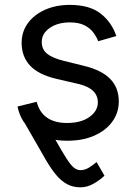

<svg xmlns="http://www.w3.org/2000/svg" viewBox="-20 -573 562 797"><path d="M133.3 -129.4Q179.7 -46.9 208.7 4.9Q237.8 56.6 255.9 84.7Q273.9 112.8 286.9 123Q299.8 133.3 314 133.3Q333 133.3 351.1 121.6Q369.1 109.9 380.9 99.6L413.6 156.2Q397.5 172.4 370.1 188.5Q342.8 204.6 314 204.6Q282.7 204.6 258.1 191.2Q233.4 177.7 212.4 152.3Q191.4 127 170.4 90.8L66.9 -89.4ZM462.9 -423.3 387.7 -401.9Q380.4 -420.9 366.9 -438.7Q353.5 -456.5 330.1 -468.3Q306.6 -480 270 -480Q219.7 -480 186.5 -457Q153.3 -434.1 153.3 -398.9Q153.3 -367.7 176 -349.6Q198.7 -331.5 247.1 -319.8L328.1 -299.8Q401.4 -282.2 437.3 -245.6Q473.1 -209 473.1 -151.9Q473.1 -105 446.3 -68.1Q419.4 -31.2 371.6 -10Q323.7 11.2 259.8 11.2Q176.3 11.2 121.6 -24.9Q66.9 -61 52.7 -130.9L132.3 -150.4Q143.6 -106.4 175.3 -84.5Q207 -62.5 258.3 -62.5Q316.9 -62.5 351.6 -87.6Q386.2 -112.8 386.2 -147.9Q386.2 -176.3 366.5 -195.6Q346.7 -214.8 305.2 -224.6L214.4 -245.6Q139.6 -263.2 104.7 -300.8Q69.8 -338.4 69.8 -395Q69.8 -441.4 95.7 -476.8Q121.6 -512.2 167 -532.5Q212.4 -552.7 270 -552.7Q351.1 -552.7 397.2 -517.1Q443.4 -481.4 462.9 -423.3Z"/></svg>

Font: Sahel VF Regular
Style: Regular
Weight: 400
Foundry: Saber Rastikerdar (saber.rastikerdar@gmail.com)
Version: Version 3.4.0